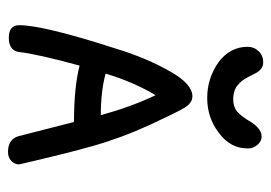

<svg xmlns="http://www.w3.org/2000/svg" viewBox="-119 -559 678 480"><g transform="rotate(90 220.0 -319.0)"><path d="M321 -634Q303 -634 286 -609Q271 -583 259 -573Q247 -563 228 -563Q210 -563 197 -571Q188 -578 183 -584Q178 -590 172.5 -600.5Q167 -611 164 -617Q154 -638 136 -638Q119 -638 108 -626.5Q97 -615 97 -599Q97 -555 136 -526Q176 -498 225 -498Q274 -498 312 -527Q351 -556 351 -598Q352 -611 343 -622.5Q334 -634 321 -634ZM144 -179Q198 -165 285 -165L320 -28Q327 0 360 0Q373 0 382 -8Q391 -16 391 -28Q364 -145 345 -212Q325 -283 292 -355Q259 -426 249 -442Q237 -461 221 -461Q190 -461 159 -406Q125 -347 101 -268Q43 -88 43 -28Q43 -2 74 -2Q106 -2 110 -27Q115 -73 144 -179ZM268 -232Q208 -232 164 -244Q185 -314 218 -369Q247 -308 268 -232Z"/></g></svg>

Font: Patrick Hand SC
Style: Regular
Weight: 400
Designer: Patrick Wagesreiter
Foundry: Patrick Wagesreiter
Version: Version 2.001; ttfautohint (v1.8.2)